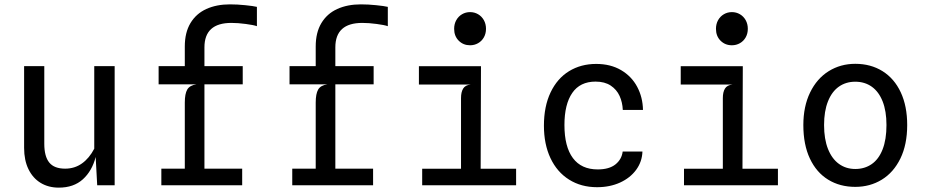

<svg xmlns="http://www.w3.org/2000/svg" viewBox="-20 -849 4240 880"><path d="M412 -546H505.5V0H425.5L418.5 -129.5Q402 -65.5 359.8 -27.2Q317.5 11 249.5 11Q202 11 166.2 -10.8Q130.5 -32.5 110.5 -73.5Q90.5 -114.5 90.5 -171V-546H183V-190Q183 -132 205.8 -104Q228.5 -76 278.5 -76Q322 -76 355.5 -99.8Q389 -123.5 412 -167.5Z M917 -632V-546H1092.5V-462.5H917V-76H1090V0H719.5V-76H827V-379Q827 -419 838.2 -438.5Q849.5 -458 880.5 -462.5H707V-546H827V-636Q827 -700 853 -743.2Q879 -786.5 925.8 -807.8Q972.5 -829 1034 -829Q1067.5 -829 1104.2 -825.2Q1141 -821.5 1157.5 -817.5V-729Q1142 -734.5 1106.2 -739.2Q1070.5 -744 1040.5 -744Q917 -744 917 -632Z M1517 -632V-546H1692.5V-462.5H1517V-76H1690V0H1319.5V-76H1427V-379Q1427 -419 1438.2 -438.5Q1449.5 -458 1480.5 -462.5H1307V-546H1427V-636Q1427 -700 1453 -743.2Q1479 -786.5 1525.8 -807.8Q1572.5 -829 1634 -829Q1667.5 -829 1704.2 -825.2Q1741 -821.5 1757.5 -817.5V-729Q1742 -734.5 1706.2 -739.2Q1670.5 -744 1640.5 -744Q1517 -744 1517 -632Z M2061.5 -717Q2061.5 -739 2071.2 -756.5Q2081 -774 2097.8 -783.8Q2114.5 -793.5 2134.5 -793.5Q2154.5 -793.5 2171.2 -783.8Q2188 -774 2197.8 -756.5Q2207.5 -739 2207.5 -717Q2207.5 -695 2197.8 -677.8Q2188 -660.5 2171.2 -651Q2154.5 -641.5 2134.5 -641.5Q2103.5 -641.5 2082.5 -662.5Q2061.5 -683.5 2061.5 -717ZM2183 -75.5H2345.5V0H1915V-75.5H2093V-399.5Q2093 -427 2102.8 -443Q2112.5 -459 2137 -461.5H1900V-545.5H2184.5Z M2473 -273Q2473 -361.5 2503.5 -425.5Q2534 -489.5 2588.2 -522.8Q2642.5 -556 2712.5 -556Q2778.5 -556 2826.8 -527.5Q2875 -499 2900.5 -451Q2926 -403 2927 -345H2834.5Q2833 -380 2819.8 -409.2Q2806.5 -438.5 2779 -456.8Q2751.5 -475 2709.5 -475Q2638.5 -475 2602.8 -423Q2567 -371 2567 -276Q2567 -176.5 2605.8 -124.5Q2644.5 -72.5 2719.5 -72.5Q2772 -72.5 2800.8 -95.5Q2829.5 -118.5 2834 -154.5H2924.5Q2923 -108 2895.8 -70.8Q2868.5 -33.5 2821.8 -12.2Q2775 9 2716.5 9Q2643.5 9 2588.2 -25.8Q2533 -60.5 2503 -124.2Q2473 -188 2473 -273Z M3261.5 -717Q3261.5 -739 3271.2 -756.5Q3281 -774 3297.8 -783.8Q3314.5 -793.5 3334.5 -793.5Q3354.5 -793.5 3371.2 -783.8Q3388 -774 3397.8 -756.5Q3407.5 -739 3407.5 -717Q3407.5 -695 3397.8 -677.8Q3388 -660.5 3371.2 -651Q3354.5 -641.5 3334.5 -641.5Q3303.5 -641.5 3282.5 -662.5Q3261.5 -683.5 3261.5 -717ZM3383 -75.5H3545.5V0H3115V-75.5H3293V-399.5Q3293 -427 3302.8 -443Q3312.5 -459 3337 -461.5H3100V-545.5H3384.5Z M3662 -276Q3662 -361.5 3693 -425.2Q3724 -489 3778.2 -522.8Q3832.5 -556.5 3900 -556.5Q3971 -556.5 4025 -522.8Q4079 -489 4108.5 -425.8Q4138 -362.5 4138 -276Q4138 -186.5 4106.8 -122.5Q4075.5 -58.5 4021.5 -25.5Q3967.5 7.5 3900 7.5Q3829.5 7.5 3775.8 -25.5Q3722 -58.5 3692 -122.2Q3662 -186 3662 -276ZM4043 -276Q4043 -339.5 4025.5 -384Q4008 -428.5 3975.8 -451.5Q3943.5 -474.5 3900 -474.5Q3857 -474.5 3824.8 -451.8Q3792.5 -429 3774.8 -384.2Q3757 -339.5 3757 -276Q3757 -211.5 3775 -166.2Q3793 -121 3825.2 -97.8Q3857.5 -74.5 3900 -74.5Q3943 -74.5 3975.2 -96.8Q4007.5 -119 4025.2 -164.2Q4043 -209.5 4043 -276Z"/></svg>

Font: SplineSansMono30
Style: Regular
Weight: 400
Designer: Eben Sorkin, Mirko Velimirovic
Foundry: Sorkin Type
Version: Version 1.000